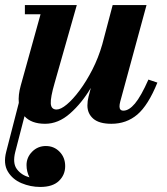

<svg xmlns="http://www.w3.org/2000/svg" viewBox="-42 -480 661 760"><path d="M139.5 98Q172 98 194 120.8Q216 143.5 216 177.5Q216 212.5 191.2 236.2Q166.5 260 117.5 260Q78.5 260 43 245Q7.5 230 -11 199Q-29.5 168 -17.5 121L32.5 -73Q29.5 -103.5 40 -141L118.5 -423.5H56.5V-460H262L174.5 -152.5Q157.5 -94 159 -70.2Q160.5 -46.5 182 -46.5Q198.5 -46.5 222.5 -66.5Q246.5 -86.5 273 -122Q299.5 -157.5 323.5 -204.2Q347.5 -251 363 -305L404 -460H538L434 -78Q431 -66.5 431 -59Q431 -42 446.5 -42Q468.5 -42 492.2 -70.2Q516 -98.5 545.5 -165L581 -153Q544.5 -63 501.5 -26.5Q458.5 10 399 10Q350.5 10 327.2 -10.2Q304 -30.5 304 -62.5Q304 -80.5 308.5 -97.5L317.5 -132Q281.5 -71.5 235.2 -30.8Q189 10 136.5 10Q82 10 55 -20L18.5 121Q7 166 25 189.8Q43 213.5 74.5 222Q63 199 63 173.5Q63 143 85.2 120.5Q107.5 98 139.5 98Z"/></svg>

Font: Bodoni* 06pt
Style: Bold Italic
Weight: 700
Italic angle: -13°
Version: Version 2.3